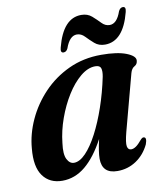

<svg xmlns="http://www.w3.org/2000/svg" viewBox="-74 -677 638 748"><g transform="rotate(-10 245.0 -303.0)"><path d="M391 -134.5Q380.5 -94 383.2 -79.5Q386 -65 398.5 -65Q407.5 -65 417.5 -71.8Q427.5 -78.5 442 -96Q449 -103.5 454 -102.5Q467.5 -101 457.5 -74Q439 -35.5 405.8 -13.2Q372.5 9 331.5 9Q270.5 9 270.5 -50.5Q270.5 -76.5 282 -126.5Q246.5 -60 205 -25.5Q163.5 9 113.5 9Q63.5 9 37 -27.2Q10.5 -63.5 17.5 -135.5Q22 -192 47.5 -247.5Q73 -303 116 -348.2Q159 -393.5 217.5 -420.8Q276 -448 346.5 -448Q410 -448 445.5 -434Q481 -420 479.5 -402Q478.5 -387.5 467 -381.5Q455.5 -375.5 450.5 -357.5ZM138.5 -135.5Q132.5 -92 142.8 -72Q153 -52 170 -52Q192.5 -52 216.8 -77.2Q241 -102.5 264 -146.2Q287 -190 306.2 -246Q325.5 -302 338 -363Q342 -384.5 338.2 -396.2Q334.5 -408 316 -408Q287 -408 257.5 -383.8Q228 -359.5 203 -319.5Q178 -279.5 160.8 -231.5Q143.5 -183.5 138.5 -135.5ZM369 -484.5Q344.5 -484.5 328 -499Q311.5 -513.5 297.8 -528Q284 -542.5 267 -542.5Q238 -542.5 221.5 -495Q215.5 -482.5 204.5 -482.5Q191 -482.5 196.5 -503Q225 -614.5 297 -614.5Q322 -614.5 338.5 -600Q355 -585.5 368.8 -571Q382.5 -556.5 400 -556.5Q429 -556.5 445 -603.5Q451.5 -616.5 462 -616.5Q475.5 -616.5 470 -595.5Q441.5 -484.5 369 -484.5Z"/></g></svg>

Font: Fraunces 144pt Soft SemiBold
Style: Italic
Weight: 600
Italic angle: -16°
Version: Version 1.000;[b76b70a41]